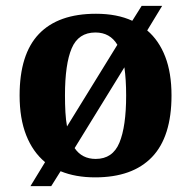

<svg xmlns="http://www.w3.org/2000/svg" viewBox="-20 -596 653 656"><path d="M134 -42Q92 -77 69.5 -134Q47 -191 47 -270Q47 -411 113 -480Q179 -549 308 -549Q380 -549 432 -525L464 -576H534L483 -492Q523 -458 544.5 -402.5Q566 -347 566 -270Q566 -129 499.5 -59.5Q433 10 305 10Q238 10 187 -11L155 40H84ZM381 -443Q356 -485 306 -485Q248 -485 225 -431Q202 -377 202 -270Q202 -239 203.5 -212.5Q205 -186 209 -164ZM307 -53Q365 -53 388 -108.5Q411 -164 411 -270Q411 -324 405 -366L235 -90Q260 -53 307 -53Z"/></svg>

Font: Noto Serif Tamil
Style: Bold Italic
Weight: 700
Italic angle: -12°
Designer: Indian Type Foundry, Tom Grace, and the Monotype Design Team
Foundry: Monotype Imaging Inc.
Version: Version 2.003; ttfautohint (v1.8.4.7-5d5b)